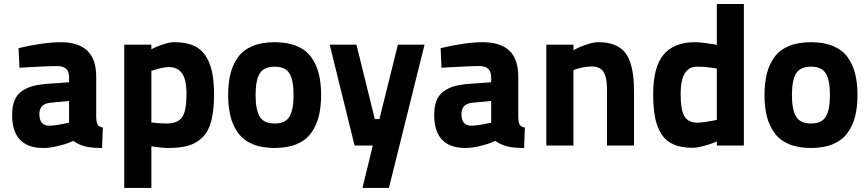

<svg xmlns="http://www.w3.org/2000/svg" viewBox="-20 -720 4297 950"><path d="M456.1 -338.9V-136.2Q457.5 -112.8 463.4 -102.5Q469.2 -92.3 488.8 -88.9L484.9 12.2Q433.6 12.2 403.1 4.9Q372.6 -2.4 341.8 -22.9Q334 -19 319.8 -13.2Q305.7 -7.3 266.8 2.4Q228 12.2 194.8 12.2Q40 12.2 40 -151.9Q40 -193.4 51.5 -222.2Q63 -251 86.7 -268.1Q110.4 -285.2 140.9 -293.7Q171.4 -302.2 214.8 -305.2L321.8 -313V-338.9Q321.8 -393.1 263.2 -393.1Q233.9 -393.1 187.3 -390.9Q140.6 -388.7 108.4 -386.7L76.2 -384.8L71.8 -481.9Q197.8 -511.2 279.8 -511.2Q367.2 -511.2 411.6 -469.5Q456.1 -427.7 456.1 -338.9ZM321.8 -220.2 231 -211.9Q174.8 -207 174.8 -155.8Q174.8 -98.1 224.1 -98.1Q238.8 -98.1 263.2 -101.8Q287.6 -105.5 304.7 -109.4L321.8 -112.8Z M594.7 210V-499H729V-476.1Q736.3 -480 748.3 -485.8Q760.3 -491.7 790.3 -501.5Q820.3 -511.2 841.8 -511.2Q909.7 -511.2 952.1 -487.1Q994.6 -462.9 1016.8 -405.8Q1039.1 -348.6 1039.1 -253.9Q1039.1 -174.8 1025.6 -122.6Q1012.2 -70.3 982.4 -40.8Q952.6 -11.2 912.4 0.5Q872.1 12.2 812 12.2Q795.4 12.2 774.7 10Q753.9 7.8 741.7 5.9L729 3.9V210ZM815.9 -388.2Q800.8 -388.2 779.1 -383.5Q757.3 -378.9 743.2 -374L729 -369.1V-113.8Q773.9 -108.9 801.8 -108.9Q860.4 -108.9 881.6 -140.6Q902.8 -172.4 902.8 -253.9Q902.8 -326.2 880.6 -357.2Q858.4 -388.2 815.9 -388.2Z M1230 -492.4Q1275.4 -511.2 1338.9 -511.2Q1402.3 -511.2 1447.8 -492.4Q1493.2 -473.6 1519.3 -438Q1545.4 -402.3 1557.1 -356.2Q1568.8 -310.1 1568.8 -250Q1568.8 -189.9 1557.1 -143.8Q1545.4 -97.7 1519.3 -61.8Q1493.2 -25.9 1447.8 -6.8Q1402.3 12.2 1338.9 12.2Q1275.4 12.2 1230 -6.8Q1184.6 -25.9 1158.4 -61.8Q1132.3 -97.7 1120.6 -143.8Q1108.9 -189.9 1108.9 -250Q1108.9 -310.1 1120.6 -356.2Q1132.3 -402.3 1158.4 -438Q1184.6 -473.6 1230 -492.4ZM1265.1 -143.1Q1285.6 -108.9 1338.9 -108.9Q1392.1 -108.9 1412.4 -143.1Q1432.6 -177.2 1432.6 -250Q1432.6 -322.8 1412.4 -356.4Q1392.1 -390.1 1338.9 -390.1Q1285.6 -390.1 1265.1 -356.4Q1244.6 -322.8 1244.6 -250Q1244.6 -177.2 1265.1 -143.1Z M1611.3 -499H1743.7L1834.5 -130.9H1857.4L1948.7 -499H2080.6L1904.3 210H1773.4L1824.7 0H1734.4Z M2544.4 -338.9V-136.2Q2545.9 -112.8 2551.8 -102.5Q2557.6 -92.3 2577.1 -88.9L2573.2 12.2Q2522 12.2 2491.5 4.9Q2460.9 -2.4 2430.2 -22.9Q2422.4 -19 2408.2 -13.2Q2394 -7.3 2355.2 2.4Q2316.4 12.2 2283.2 12.2Q2128.4 12.2 2128.4 -151.9Q2128.4 -193.4 2139.9 -222.2Q2151.4 -251 2175 -268.1Q2198.7 -285.2 2229.2 -293.7Q2259.8 -302.2 2303.2 -305.2L2410.2 -313V-338.9Q2410.2 -393.1 2351.6 -393.1Q2322.3 -393.1 2275.6 -390.9Q2229 -388.7 2196.8 -386.7L2164.6 -384.8L2160.2 -481.9Q2286.1 -511.2 2368.2 -511.2Q2455.6 -511.2 2500 -469.5Q2544.4 -427.7 2544.4 -338.9ZM2410.2 -220.2 2319.3 -211.9Q2263.2 -207 2263.2 -155.8Q2263.2 -98.1 2312.5 -98.1Q2327.1 -98.1 2351.6 -101.8Q2376 -105.5 2393.1 -109.4L2410.2 -112.8Z M2817.4 0H2683.1V-499H2817.4V-471.2Q2824.7 -475.6 2837.4 -482.2Q2850.1 -488.8 2883.1 -500Q2916 -511.2 2941.4 -511.2Q2982.9 -511.2 3013.4 -500.5Q3043.9 -489.7 3063.7 -470.2Q3083.5 -450.7 3095.5 -418.9Q3107.4 -387.2 3112.3 -349.6Q3117.2 -312 3117.2 -261.2V0H2983.4V-266.1Q2983.4 -291 2981.9 -308.6Q2980.5 -326.2 2975.6 -342.8Q2970.7 -359.4 2962.6 -369.4Q2954.6 -379.4 2940.9 -385.3Q2927.2 -391.1 2908.2 -391.1Q2887.2 -391.1 2864.5 -386.5Q2841.8 -381.8 2829.6 -377.4L2817.4 -373Z M3660.6 -700.2V0H3526.9V-20Q3519 -16.6 3506.1 -11.5Q3493.2 -6.3 3461.2 2.4Q3429.2 11.2 3406.7 11.2Q3350.6 11.2 3312.7 -5.4Q3274.9 -22 3252.7 -56.6Q3230.5 -91.3 3221.2 -138.9Q3211.9 -186.5 3211.9 -254.9Q3211.9 -388.2 3263.4 -449.7Q3314.9 -511.2 3418.9 -511.2Q3435.5 -511.2 3462.4 -508.1Q3489.3 -504.9 3507.8 -501.5L3526.9 -498V-700.2ZM3429.7 -112.8Q3447.3 -113.3 3471.4 -116.7Q3495.6 -120.1 3511.2 -123.5L3526.9 -127V-380.9Q3471.7 -390.1 3428.7 -390.1Q3347.7 -390.1 3347.7 -254.9Q3347.7 -177.7 3365.5 -146Q3383.3 -114.3 3429.7 -112.8Z M3883.8 -492.4Q3929.2 -511.2 3992.7 -511.2Q4056.2 -511.2 4101.6 -492.4Q4147 -473.6 4173.1 -438Q4199.2 -402.3 4210.9 -356.2Q4222.7 -310.1 4222.7 -250Q4222.7 -189.9 4210.9 -143.8Q4199.2 -97.7 4173.1 -61.8Q4147 -25.9 4101.6 -6.8Q4056.2 12.2 3992.7 12.2Q3929.2 12.2 3883.8 -6.8Q3838.4 -25.9 3812.3 -61.8Q3786.1 -97.7 3774.4 -143.8Q3762.7 -189.9 3762.7 -250Q3762.7 -310.1 3774.4 -356.2Q3786.1 -402.3 3812.3 -438Q3838.4 -473.6 3883.8 -492.4ZM3918.9 -143.1Q3939.5 -108.9 3992.7 -108.9Q4045.9 -108.9 4066.2 -143.1Q4086.4 -177.2 4086.4 -250Q4086.4 -322.8 4066.2 -356.4Q4045.9 -390.1 3992.7 -390.1Q3939.5 -390.1 3918.9 -356.4Q3898.4 -322.8 3898.4 -250Q3898.4 -177.2 3918.9 -143.1Z"/></svg>

Font: TitilliumText25L
Style: 999 wt
Weight: 900
Designer: Accademia di Belle Arti di Urbino and others
Foundry: Accademia di Belle Arti di Urbino and others.
Version: Version 25.000